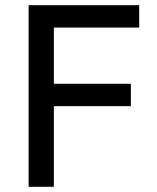

<svg xmlns="http://www.w3.org/2000/svg" viewBox="-20 -718 604 738"><path d="M90 0V-698H515V-612H187V-396H483V-310H187V0Z"/></svg>

Font: IBM Plex Sans Text
Style: Regular
Weight: 450
Designer: Mike Abbink, Paul van der Laan, Pieter van Rosmalen
Foundry: Bold Monday
Version: Version 3.005